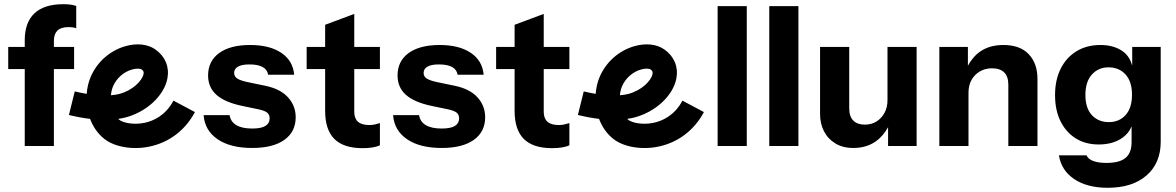

<svg xmlns="http://www.w3.org/2000/svg" viewBox="-20 -697 5582 911"><path d="M252.3 -551.8C263.4 -562.8 280.6 -568.3 303.9 -568.3C312.5 -568.3 319.9 -567.9 326.1 -567C332.2 -566 337.4 -564.7 341.7 -562.8V-668.8C332.5 -671.9 323.1 -674.1 313.6 -675.3C304.1 -676.5 292.9 -677.1 280 -677.1C219.7 -677.1 174.3 -662.7 143.5 -633.8C112.8 -604.9 97.4 -562.2 97.4 -505.7V-474.3H19V-369.2H97.4V-4.2H235.7V-369.2H331.6V-474.3H235.7V-503.8C235.7 -524.7 241.3 -540.7 252.3 -551.8Z M803 -219.4C765.2 -148.4 707.6 -123 666 -114.3C611.1 -102.9 562.4 -115.6 546.6 -128.1C544.8 -129.6 542.9 -131.2 541.1 -132.9C552.9 -134.6 564.3 -136.8 575 -139.6C675.7 -165.6 759.6 -243.9 774.5 -325.9C784.4 -380.2 763.5 -429.9 717.2 -462.4C681 -487.9 629 -493.4 574.6 -477.8C501.4 -456.9 439.9 -402.3 410.1 -331.7C399.9 -307.6 393.4 -280.2 391.3 -251.7C372.8 -254.7 353.9 -258.6 334.7 -263.3L307 -151.5C341.6 -142.9 375.3 -136.7 407.4 -132.9C421.2 -96.2 443.4 -62.8 475.4 -37.6C510.4 -9.9 565.1 5.4 623 5.4C645.1 5.4 667.6 3.1 689.7 -1.6C782.6 -21 859.1 -79.1 904.9 -165.3L803.2 -219.4ZM516.2 -286.9C532.6 -325.7 566.3 -355.7 606.4 -367.2C617.1 -370.2 626.4 -371.3 633.6 -371.3C642.9 -371.3 648.9 -369.6 651.1 -368.1C661.6 -360.7 662.7 -355 661.2 -346.6C655.2 -313.2 607.5 -267.1 546.2 -251.3C534.5 -248.2 521.1 -246.2 506.4 -245.1C507.7 -260.1 511 -274.6 516.2 -287Z M1346.6 -235.1C1322.4 -261.8 1286.6 -280.1 1239.3 -289.9L1154.5 -307.5C1131.8 -312.3 1115.5 -318.1 1105.6 -324.5C1095.8 -331 1091 -339.7 1091 -350.8C1091 -363.7 1096.9 -373.7 1108.9 -380.7C1120.9 -387.8 1139.2 -391.3 1163.7 -391.3C1190.8 -391.3 1211.7 -387.2 1226.4 -378.9C1241.2 -370.6 1249.8 -358.5 1252.2 -342.5H1375.8C1372 -386.7 1351.8 -421.3 1314.9 -446.2C1278 -471.1 1228.6 -483.5 1166.4 -483.5C1103.8 -483.5 1054.9 -470.7 1019.8 -445.3C984.8 -419.8 967.3 -384.3 967.3 -338.8C967.3 -301.3 980.5 -270.7 1006.9 -247.1C1033.4 -223.4 1074.5 -205.8 1130.5 -194.1L1206.1 -178.4C1226.3 -174.1 1240.2 -168.7 1248 -162.3C1255.7 -155.8 1259.4 -146.8 1259.4 -135.1C1259.4 -119.7 1252.8 -107.9 1239.6 -99.6C1226.4 -91.3 1205.3 -87.1 1176.5 -87.1C1144.5 -87.1 1119.5 -92.5 1101.3 -103.3C1083.2 -114 1072.6 -129.9 1069.5 -150.7H946C949.8 -102.2 971.8 -64.1 1012.4 -36.4C1052.9 -8.8 1107.6 5.1 1176.5 5.1C1242.2 5.1 1293.2 -7.7 1329 -33.2C1364.9 -58.7 1383 -94.5 1383 -140.6C1383 -176.9 1370.8 -208.4 1346.5 -235.1Z M1782.6 -369.2V-474.3H1660.9V-631L1522.7 -579.4V-474.3H1435V-369.2H1522.7V-171C1522.7 -111.4 1537.2 -67 1566.4 -37.8C1595.6 -8.6 1640.3 6 1700.5 6C1718.3 6 1734.5 4.8 1748.9 2.3C1763.3 -0.2 1774.6 -3.6 1782.6 -7.9V-113C1774.6 -110.5 1766.6 -108.3 1758.6 -106.5C1750.6 -104.7 1742 -103.7 1732.8 -103.7C1708.3 -103.7 1690.1 -109 1678.4 -119.4C1666.8 -129.9 1660.9 -145.5 1660.9 -166.4V-369.2Z M2245.6 -235.1C2221.4 -261.8 2185.6 -280.1 2138.3 -289.9L2053.5 -307.5C2030.8 -312.3 2014.5 -318.1 2004.6 -324.5C1994.8 -331 1990 -339.7 1990 -350.8C1990 -363.7 1995.9 -373.7 2007.9 -380.7C2019.9 -387.8 2038.2 -391.3 2062.7 -391.3C2089.8 -391.3 2110.7 -387.2 2125.4 -378.9C2140.2 -370.6 2148.8 -358.5 2151.2 -342.5H2274.8C2271 -386.7 2250.8 -421.3 2213.9 -446.2C2177 -471.1 2127.6 -483.5 2065.4 -483.5C2002.8 -483.5 1953.9 -470.7 1918.8 -445.3C1883.8 -419.8 1866.3 -384.3 1866.3 -338.8C1866.3 -301.3 1879.5 -270.7 1905.9 -247.1C1932.4 -223.4 1973.5 -205.8 2029.5 -194.1L2105.1 -178.4C2125.3 -174.1 2139.2 -168.7 2147 -162.3C2154.7 -155.8 2158.4 -146.8 2158.4 -135.1C2158.4 -119.7 2151.8 -107.9 2138.6 -99.6C2125.4 -91.3 2104.3 -87.1 2075.5 -87.1C2043.5 -87.1 2018.5 -92.5 2000.3 -103.3C1982.2 -114 1971.6 -129.9 1968.5 -150.7H1845C1848.8 -102.2 1870.8 -64.1 1911.4 -36.4C1951.9 -8.8 2006.6 5.1 2075.5 5.1C2141.2 5.1 2192.2 -7.7 2228 -33.2C2263.9 -58.7 2282 -94.5 2282 -140.6C2282 -176.9 2269.8 -208.4 2245.5 -235.1Z M2681.6 -369.2V-474.3H2559.9V-631L2421.7 -579.4V-474.3H2334V-369.2H2421.7V-171C2421.7 -111.4 2436.2 -67 2465.4 -37.8C2494.6 -8.6 2539.3 6 2599.5 6C2617.3 6 2633.5 4.8 2647.9 2.3C2662.3 -0.2 2673.6 -3.6 2681.6 -7.9V-113C2673.6 -110.5 2665.6 -108.3 2657.6 -106.5C2649.6 -104.7 2641 -103.7 2631.8 -103.7C2607.3 -103.7 2589.1 -109 2577.4 -119.4C2565.8 -129.9 2559.9 -145.5 2559.9 -166.4V-369.2Z M3218 -219.4C3180.2 -148.4 3122.6 -123 3081 -114.3C3026.1 -102.9 2977.4 -115.6 2961.6 -128.1C2959.8 -129.6 2957.9 -131.2 2956.1 -132.9C2967.9 -134.6 2979.3 -136.8 2990 -139.6C3090.7 -165.6 3174.6 -243.9 3189.5 -325.9C3199.4 -380.2 3178.5 -429.9 3132.2 -462.4C3096 -487.9 3044 -493.4 2989.6 -477.8C2916.4 -456.9 2854.9 -402.3 2825.1 -331.7C2814.9 -307.6 2808.4 -280.2 2806.3 -251.7C2787.8 -254.7 2768.9 -258.6 2749.7 -263.3L2722 -151.5C2756.6 -142.9 2790.3 -136.7 2822.4 -132.9C2836.2 -96.2 2858.4 -62.8 2890.4 -37.6C2925.4 -9.9 2980.1 5.4 3038 5.4C3060.1 5.4 3082.6 3.1 3104.7 -1.6C3197.6 -21 3274.1 -79.1 3319.9 -165.3L3218.2 -219.4ZM2931.2 -286.9C2947.6 -325.7 2981.3 -355.7 3021.4 -367.2C3032.1 -370.2 3041.4 -371.3 3048.6 -371.3C3057.9 -371.3 3063.9 -369.6 3066.1 -368.1C3076.6 -360.7 3077.7 -355 3076.2 -346.6C3070.2 -313.2 3022.5 -267.1 2961.2 -251.3C2949.5 -248.2 2936.1 -246.2 2921.4 -245.1C2922.7 -260.1 2926 -274.6 2931.2 -287Z M3523.3 -4.2V-667.9H3385V-4.2Z M3768.3 -4.2V-667.9H3630V-4.2Z M4191 -474.3V-221.7C4191 -199 4186.2 -178.9 4176.7 -161.3C4167.1 -143.8 4154.4 -130.2 4138.4 -120.3C4122.4 -110.5 4104 -105.6 4083.1 -105.6C4059.7 -105.6 4041.6 -112 4028.7 -124.9C4015.8 -137.8 4009.4 -157.2 4009.4 -183V-474.3H3871V-156.3C3871 -126.2 3877.1 -99 3889.4 -74.7C3901.7 -50.4 3919.7 -31.1 3943.4 -16.6C3967 -2.2 3995.5 5.1 4028.6 5.1C4070.4 5.1 4106.1 -5.4 4135.6 -26.3C4160.2 -43.8 4178.8 -66.8 4193.7 -93.4V-4.2H4329.2V-474.3Z M4861.2 -439.8C4833.6 -468.9 4793.5 -483.5 4741.3 -483.5C4697.7 -483.5 4660.9 -473.3 4631.1 -452.7C4606.1 -435.4 4587.4 -412.2 4572.5 -385.2V-474.3H4437V-4.2H4575.3V-256.8C4575.3 -280.1 4580 -300.4 4589.6 -317.6C4599.2 -334.8 4612.4 -348.3 4629.3 -358.2C4646.2 -368 4665.4 -372.9 4686.9 -372.9C4712.1 -372.9 4731.3 -366.5 4744.5 -353.6C4757.7 -340.7 4764.3 -321.3 4764.3 -295.5V-4.2H4902.6V-322.2C4902.6 -371.4 4888.8 -410.6 4861.2 -439.8Z M5352.1 -474.3V-386C5344.4 -412.5 5331.5 -435.4 5309.2 -452.1C5281.2 -473 5245.1 -483.5 5200.9 -483.5C5157.8 -483.5 5120.2 -473.6 5087.9 -454C5055.6 -434.3 5030.6 -406.6 5012.7 -371C4994.8 -335.3 4986 -293.6 4986 -245.6C4986 -198.3 4994.5 -157.1 5011.8 -122.1C5029 -87.1 5053.1 -59.9 5084.1 -40.5C5115.1 -21.1 5151.5 -11.5 5193.3 -11.5C5237 -11.5 5273.6 -21.5 5303.1 -41.4C5324.9 -56.2 5340.1 -74.9 5349.2 -97.5V-22.6C5349.2 11.2 5339.7 36.1 5320.6 52.1C5301.6 68 5271.2 76 5229.4 76C5204.2 76 5183.3 73 5167.1 66.8C5150.8 60.7 5140.2 51.8 5135.3 40.1H5004.4C5011.8 87.4 5035.8 124.9 5076.7 152.6C5117.6 180.2 5170.6 194 5235.7 194C5313.8 194 5375.2 174.5 5420 135.5C5464.9 96.5 5487.3 43.2 5487.3 -24.4V-474.3ZM5320.7 -151.2C5300.4 -128.8 5274.1 -117.6 5241.4 -117.6C5208.2 -117.6 5181.4 -128.6 5160.8 -150.7C5140.2 -172.9 5130 -204.8 5130 -246.6C5130 -288.4 5140.3 -320.7 5160.8 -343.4C5181.4 -366.1 5207.6 -377.5 5239.6 -377.5C5272.8 -377.5 5299.7 -366.3 5320.2 -343.9C5340.8 -321.4 5351.1 -289.3 5351.1 -247.5C5351.1 -205.8 5341 -173.6 5320.7 -151.2Z"/></svg>

Font: Diatome Awesome Bold
Style: Regular
Weight: 400
Designer: 15.100.17
Foundry: 15.100.17
Version: Version 1.010;Fontself Maker 3.5.8